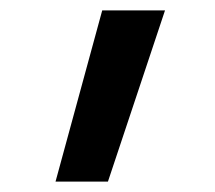

<svg xmlns="http://www.w3.org/2000/svg" viewBox="-20 -172 415 370"><path d="M87 178 177 -152H298L188 178Z"/></svg>

Font: Zed Sans Semibold
Style: Regular
Weight: 600
Designer: Belleve Invis
Foundry: Belleve Invis
Version: Version 1.0.0; ttfautohint (v1.8.4)